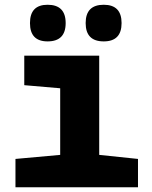

<svg xmlns="http://www.w3.org/2000/svg" viewBox="-20 -787 640 807"><path d="M256 -690Q256 -767 180 -767Q106 -767 106 -690Q106 -613 180 -613Q256 -613 256 -690ZM491 -690Q491 -767 416 -767Q340 -767 340 -690Q340 -613 416 -613Q491 -613 491 -690ZM560 0V-119L397 -136V-553H82V-429L233 -416V-136L45 -119V0Z"/></svg>

Font: Noto Sans Mono UI ExtraBold
Style: Regular
Weight: 800
Designer: Monotype Design team
Foundry: Monotype Imaging Inc.
Version: 1.000